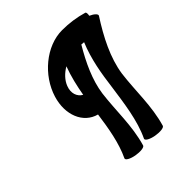

<svg xmlns="http://www.w3.org/2000/svg" viewBox="-236 -1038 1228 1228"><g transform="rotate(-45 377.5 -424.5)"><path d="M545 13C586 -128 578 -265 596 -407C614 -532 678 -656 754 -774C760 -785 740 -804 710 -817C713 -835 712 -847 705 -849C647 -866 586 -875 522 -875C377 -875 234 -754 189 -606C150 -478 197 -359 303 -331C288 -222 269 -107 224 -13C219 0 248 16 287 23C327 30 363 26 367 13C408 -128 400 -265 418 -407C433 -514 483 -620 544 -723C552 -722 559 -722 567 -721C522 -613 504 -502 490 -393C472 -267 455 -125 401 -13C397 0 426 16 465 23C505 30 541 26 545 13ZM293 -599C308 -638 340 -670 378 -692C353 -625 337 -556 325 -487C289 -507 274 -550 293 -599Z"/></g></svg>

Font: Nupuram Black Oblique
Style: Regular
Weight: 900
Designer: Santhosh Thottingal (santhosh.thottingal@gmail.com)
Foundry: SMC
Version: Version 1.000